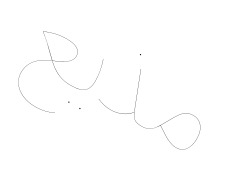

<svg xmlns="http://www.w3.org/2000/svg" viewBox="-132 -1028 2168 1811"><g transform="rotate(30 952.0 -122.5)"><path d="M75 127Q75 185 108.5 233.5Q142 282 204.5 311Q267 340 349 340Q408 340 456.5 328Q505 316 540 296L541 298Q460 342 349 342Q266 342 203.5 313Q141 284 107 234.5Q73 185 73 127Q73 43 126 -18.5Q179 -80 271 -116L219 -166Q179 -207 143 -240.5Q107 -274 60 -310V-312Q177 -363 287 -363Q451 -363 451 -265Q451 -222 409 -186.5Q367 -151 275 -115L306 -88Q357 -46 411.5 -24Q466 -2 529 -2H546L547 -1L546 0H529Q407 0 304 -87Q287 -100 273 -115Q180 -78 127.5 -17.5Q75 43 75 127ZM62 -311Q136 -253 221 -168Q256 -133 274 -117Q366 -153 407.5 -187.5Q449 -222 449 -265Q449 -361 287 -361Q178 -361 62 -311Z M721 -147Q721 -205 711.5 -258Q702 -311 682 -368L684 -369Q723 -258 723 -147Q723 -71 683 -35.5Q643 0 546 0L545 -1L546 -2Q643 -2 682 -37Q721 -72 721 -147ZM599 145Q599 139 605 139Q611 139 611 145Q611 151 605 151Q599 151 599 145ZM719 145Q719 139 725 139Q731 139 731 145Q731 151 725 151Q719 151 719 145Z M833 -21 834 -23Q871 -7 906.5 1.5Q942 10 983 10Q1043 10 1099 -15Q1155 -40 1185 -83L1036 -465L1038 -466L1187 -84Q1204 -40 1231 -21Q1258 -2 1306 -2L1307 -1L1306 0Q1256 0 1229 -20Q1202 -40 1186 -81Q1157 -38 1100.5 -13Q1044 12 983 12Q942 12 908 4Q874 -4 833 -21ZM960 -581Q960 -587 966 -587Q972 -587 972 -581Q972 -575 966 -575Q960 -575 960 -581Z M1824 -156Q1824 -83 1791 -35.5Q1758 12 1696 12Q1661 12 1626 -1Q1591 -14 1558.5 -34Q1526 -54 1463 -96Q1428 -41 1396 -20.5Q1364 0 1309 0H1306L1305 -1L1306 -2H1309Q1355 -2 1384 -16Q1413 -30 1438 -63.5Q1463 -97 1501 -168Q1536 -233 1561 -267.5Q1586 -302 1615 -318.5Q1644 -335 1686 -335Q1747 -335 1785.5 -288Q1824 -241 1824 -156ZM1822 -156Q1822 -240 1784 -286.5Q1746 -333 1686 -333Q1645 -333 1616 -316.5Q1587 -300 1562.5 -266Q1538 -232 1503 -167Q1488 -138 1464 -98Q1527 -56 1559.5 -36Q1592 -16 1626.5 -3Q1661 10 1696 10Q1757 10 1789.5 -36.5Q1822 -83 1822 -156Z"/></g></svg>

Font: FiraGO Two
Style: Regular
Weight: 100
Designer: bBox Type
Foundry: bBox Type GmbH
Version: Version 1.001